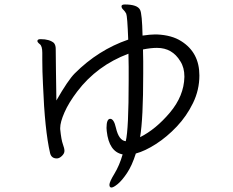

<svg xmlns="http://www.w3.org/2000/svg" viewBox="-20 -770 1040 858"><path d="M680 -556Q654 -556 619 -549Q620 -523 620 -496V-441Q620 -239 606 -157Q676 -192 739 -266.5Q802 -341 804 -426V-428Q804 -468 786 -496Q750 -556 682 -556ZM229 -552 230 -456Q232 -359 232 -321Q284 -412 314 -442Q419 -547 553 -593Q549 -699 544 -709Q539 -719 531 -726.5Q523 -734 523 -742Q523 -750 538 -750Q594 -750 606 -726Q615 -709 617 -611Q652 -616 671 -616H682Q748 -613 790 -586Q871 -535 871 -433Q871 -368 842.5 -309.5Q814 -251 770 -204.5Q726 -158 677 -126.5Q628 -95 587 -84Q570 -30 547.5 3.5Q525 37 506 52.5Q487 68 478 68Q469 68 469 55.5Q469 43 491.5 6Q514 -31 528 -80Q467 -92 457 -184L456 -198Q456 -239 472.5 -239Q489 -239 498 -199Q511 -142 542 -139Q555 -191 555 -411Q555 -441 555 -471Q555 -501 554 -530Q413 -477 325 -361Q287 -311 268 -267.5Q249 -224 249 -198V-193Q254 -144 261 -125.5Q268 -107 268 -95.5Q268 -84 256.5 -73Q245 -62 234 -62Q210 -62 204 -85Q180 -187 172 -394Q169 -453 169 -501V-534Q169 -564 158 -572.5Q147 -581 147 -587L148 -590Q150 -595 162 -595Q201 -595 221 -578Q229 -568 229 -552Z"/></svg>

Font: LXGW WenKai Lite
Style: Regular
Weight: 400
Designer: LXGW / Fontworks Inc.
Foundry: LXGW / Fontworks Inc.
Version: Version 1.511; March 25, 2025